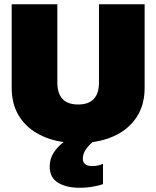

<svg xmlns="http://www.w3.org/2000/svg" viewBox="-20 -664 736 904"><path d="M354 220Q292 220 253 196Q214 172 214 120Q214 84 233 54.5Q252 25 280 5Q208 -5 152.5 -37.5Q97 -70 66 -123.5Q35 -177 35 -251V-644H250V-276Q250 -172 348 -172Q446 -172 446 -276V-644H661V-251Q661 -177 630 -123.5Q599 -70 544 -37.5Q489 -5 416 5Q396 22 383 41.5Q370 61 370 83Q370 118 415 118Q428 118 442 115Q456 112 465 107V203Q449 209 419 214.5Q389 220 354 220Z"/></svg>

Font: Kanit ExtraBold
Style: Regular
Weight: 800
Designer: Katatrad Team
Foundry: CadsonDemak
Version: Version 2.000; ttfautohint (v1.8.3)